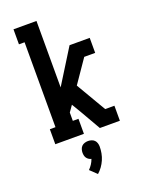

<svg xmlns="http://www.w3.org/2000/svg" viewBox="-180 -816 860 1154"><g transform="rotate(-20 250.0 -239.5)"><path d="M59 0V-96H95V-639H59V-735H206V-310L343 -530H472V-434H402L301 -287L413 -96H472V0H344L268 -132L234 -189L206 -149V-96H242V0ZM239 256 196 215Q208 203 217.5 188.5Q227 174 233 157Q224 155 216.5 150Q209 145 204 138Q199 131 197 122Q195 113 195 104Q195 93 198.5 82Q202 71 209.5 63.5Q217 56 228 52.5Q239 49 250 49Q261 49 272 52.5Q283 56 290.5 63.5Q298 71 301.5 82Q305 93 305 104Q305 125 301 146.5Q297 168 288.5 187.5Q280 207 267.5 224.5Q255 242 239 256Z"/></g></svg>

Font: Iosevka Slab
Style: Bold
Weight: 700
Monospace: yes
Designer: Belleve Invis
Foundry: Belleve Invis
Version: Version 11.1.1; ttfautohint (v1.8.3)